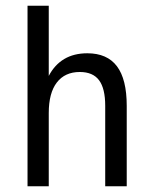

<svg xmlns="http://www.w3.org/2000/svg" viewBox="-20 -651 540 671"><path d="M422.9 -281.2V0H347.7V-281.2Q347.7 -341.8 326.2 -370.6Q304.7 -399.4 258.8 -399.4Q207 -399.4 178.7 -362.8Q150.4 -326.2 150.4 -255.9V0H76.2V-630.9H150.4V-385.7Q170.9 -424.8 204.6 -444.8Q238.3 -464.8 285.2 -464.8Q354.5 -464.8 388.7 -419.4Q422.9 -374 422.9 -281.2Z"/></svg>

Font: BabelStone Flags PUA
Style: Regular
Weight: 400
Designer: Andrew West
Foundry: BabelStone
Version: Version 4.12